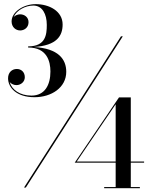

<svg xmlns="http://www.w3.org/2000/svg" viewBox="-20 -830 756 952"><path d="M308.5 -474C308.5 -536 270 -590 147.5 -597C262.5 -604 290.5 -653 290.5 -708.5C290.5 -775 224 -809.5 157 -809.5C96 -809.5 37.5 -770.5 37.5 -724C37.5 -695.5 58 -679 80 -679C99 -679 121.5 -692 121.5 -720C121.5 -744.5 101.5 -759 80 -759C69 -759 56.5 -754.5 48 -746C62 -779.5 106.5 -802.5 145 -802.5C190 -802.5 212 -760 212 -706.5C212 -659 207 -600 119.5 -600V-594.5C213 -594.5 230 -525.5 230 -475.5C230 -409 202.5 -356 136 -356C78 -356 38.5 -385.5 28 -423C36 -414 48.5 -408 61.5 -408C83 -408 103 -424 103 -447C103 -472.5 85.5 -488 63.5 -488C39 -488 20 -470.5 20 -442C20 -395.5 62 -348 151 -348C235.5 -348 308.5 -396 308.5 -474ZM580 -650 99 100H108L589 -650ZM673.5 97.5H628.5V-23.5H694.5V-29H628.5V-347H570L350.5 -23.5H553.5V97.5H496.5V103H673.5ZM360.5 -29 553.5 -313V-29Z"/></svg>

Font: Bodoni* 24pt Medium
Style: Regular
Weight: 500
Version: Version 2.3